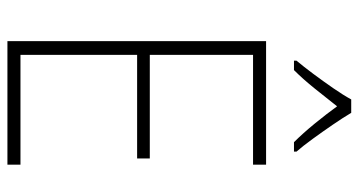

<svg xmlns="http://www.w3.org/2000/svg" viewBox="-250 -740 989 530"><g transform="rotate(90 245.0 -474.5)"><path d="M434 0H93V-714H434V-678H131V-393H417V-358H131V-36H434ZM291 -949Q304 -927 323.5 -898.5Q343 -870 363 -842.5Q383 -815 398 -798V-791H372Q347 -816 320.5 -848.5Q294 -881 273 -910Q251 -882 224.5 -849Q198 -816 173 -791H147V-798Q163 -817 183.5 -844.5Q204 -872 223 -899.5Q242 -927 254 -949Z"/></g></svg>

Font: Noto Sans Arabic UI SmCn XLt
Style: Regular
Weight: 200
Width: 4
Designer: Monotype Design Team, Nadine Chahine and Nizar Qandah
Foundry: Monotype Imaging Inc.
Version: Version 2.010; ttfautohint (v1.8.4.7-5d5b)